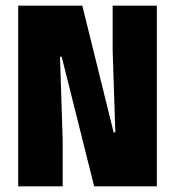

<svg xmlns="http://www.w3.org/2000/svg" viewBox="-20 -660 620 680"><path d="M271.5 -640 382.5 -191H388.5L379 -481V-640H535.5V0H313.5L198.5 -459H192.5L202 -163.5V0H44.5V-640Z"/></svg>

Font: Anek Odia SemiCondensed ExtraBold
Style: Regular
Weight: 800
Width: 4
Designer: Yesha Goshar & Mahesh Sahu (Odia), Yesha Goshar (Latin)
Foundry: Ek Type
Version: Version 1.003